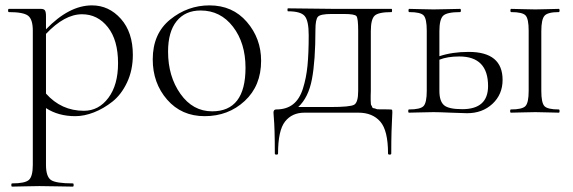

<svg xmlns="http://www.w3.org/2000/svg" viewBox="-20 -419 2130 714"><path d="M322 -399Q385 -399 429.5 -349Q474 -299 474 -215Q474 -158 452.5 -112.5Q431 -67 398 -41Q365 -15 329 -1Q293 13 260 13Q197 13 151 -17V194Q151 237 169 250Q187 263 251 263Q254 263 254 269Q254 275 251 275Q235 275 193 274Q151 273 126 273Q106 273 71 274Q36 275 25 275Q22 275 22 269Q22 263 25 263Q73 263 87.5 250Q102 237 102 194V-305Q102 -347 84.5 -360.5Q67 -374 13 -374Q10 -374 10 -380Q10 -386 13 -386H132Q143 -386 147 -380.5Q151 -375 151 -359V-310Q237 -399 322 -399ZM292 -7Q347 -7 383 -55Q419 -103 419 -184Q419 -270 381 -318Q343 -366 285 -366Q220 -366 151 -293V-71Q208 -7 292 -7Z M741 13Q655 13 601.5 -48.5Q548 -110 548 -198Q548 -294 613 -346.5Q678 -399 759 -399Q845 -399 898 -337.5Q951 -276 951 -193Q951 -100 890 -43.5Q829 13 741 13ZM769 -5Q893 -5 893 -167Q893 -259 846.5 -319.5Q800 -380 726 -380Q669 -380 637 -340.5Q605 -301 605 -227Q605 -135 651 -70Q697 -5 769 -5Z M1430 -12Q1437 -12 1438 -10.5Q1439 -9 1439 0Q1439 7 1438 22Q1437 37 1436 70Q1435 103 1435 152Q1435 156 1429 156Q1423 156 1423 152Q1423 66 1394 33Q1365 0 1313 0H1112Q1066 0 1040 33Q1014 66 1014 152Q1014 156 1008 156Q1002 156 1002 152Q1002 103 1001 70Q1000 37 998.5 22Q997 7 997 0Q997 -12 1007 -12Q1045 -12 1069.5 -31Q1094 -50 1106.5 -89.5Q1119 -129 1123.5 -175Q1128 -221 1128 -288Q1128 -342 1113 -359.5Q1098 -377 1051 -377Q1049 -377 1049 -382.5Q1049 -388 1051 -388L1224 -386H1436Q1438 -386 1438 -380Q1438 -374 1436 -374Q1387 -374 1373 -360.5Q1359 -347 1359 -303V-81Q1359 -74 1358.5 -63Q1358 -52 1358.5 -47.5Q1359 -43 1359 -36Q1359 -29 1361 -27Q1363 -25 1364 -21Q1365 -17 1370 -16.5Q1375 -16 1378.5 -14Q1382 -12 1391.5 -12.5Q1401 -13 1408 -12.5Q1415 -12 1430 -12ZM1312 -81V-305Q1312 -351 1305.5 -359Q1299 -367 1259 -367H1213Q1172 -367 1162.5 -357Q1153 -347 1153 -308Q1153 -193 1140 -124.5Q1127 -56 1089 -21H1209Q1282 -21 1297 -29.5Q1312 -38 1312 -81Z M1723 -226Q1849 -226 1849 -122Q1849 -68 1811.5 -33Q1774 2 1717 2Q1702 2 1656.5 0Q1611 -2 1592 -2Q1575 -2 1543.5 -1Q1512 0 1501 0Q1498 0 1498 -6Q1498 -12 1501 -12Q1543 -12 1555 -24.5Q1567 -37 1567 -81V-305Q1567 -349 1555.5 -361.5Q1544 -374 1502 -374Q1499 -374 1499 -380Q1499 -386 1502 -386Q1513 -386 1543.5 -385Q1574 -384 1592 -384Q1611 -384 1645 -385Q1679 -386 1691 -386Q1694 -386 1694 -380Q1694 -374 1691 -374Q1642 -374 1628 -360.5Q1614 -347 1614 -303V-210Q1662 -226 1723 -226ZM2058 -12Q2061 -12 2061 -6Q2061 0 2058 0Q2047 0 2017 -1Q1987 -2 1971 -2Q1953 -2 1922 -1Q1891 0 1880 0Q1877 0 1877 -6Q1877 -12 1880 -12Q1922 -12 1934 -24.5Q1946 -37 1946 -81V-305Q1946 -349 1934.5 -361.5Q1923 -374 1881 -374Q1878 -374 1878 -380Q1878 -386 1881 -386Q1892 -386 1922.5 -385Q1953 -384 1971 -384Q1987 -384 2017 -385Q2047 -386 2058 -386Q2061 -386 2061 -380Q2061 -374 2058 -374Q2017 -374 2005 -360.5Q1993 -347 1993 -303V-81Q1993 -37 2004.5 -24.5Q2016 -12 2058 -12ZM1699 -13Q1795 -13 1795 -99Q1795 -209 1688 -209Q1644 -209 1614 -197V-81Q1614 -43 1631 -28Q1648 -13 1699 -13Z"/></svg>

Font: t
Style: Regular
Weight: 300
Designer: Christian Thalmann (Catharsis Fonts)
Version: Version 1.000;PS 002.000;hotconv 1.0.88;makeotf.lib2.5.64775